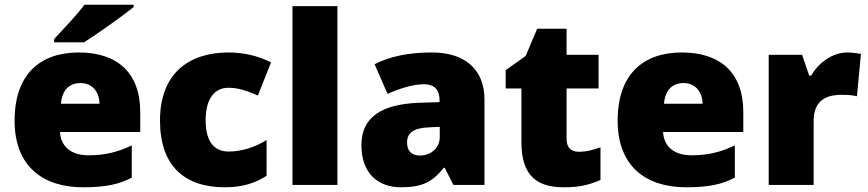

<svg xmlns="http://www.w3.org/2000/svg" viewBox="-20 -786 3690 816"><path d="M548 -756V-766H339C306 -721 244 -657 210 -620V-606H337C391 -640 501 -718 548 -756ZM315 -563C152 -563 42 -472 42 -273C42 -76 166 10 333 10C429 10 487 -3 540 -31V-168C479 -139 425 -126 356 -126C278 -126 238 -167 235 -225H576V-310C576 -479 476 -563 315 -563ZM322 -433C374 -433 402 -394 403 -345H239C244 -406 277 -433 322 -433Z M936 10C1012 10 1067 -9 1113 -39V-191C1064 -160 1007 -142 952 -142C894 -142 854 -179 854 -275C854 -368 893 -413 951 -413C993 -413 1030 -400 1076 -380L1132 -521C1080 -547 1019 -563 951 -563C784 -563 660 -475 660 -274C660 -77 768 10 936 10Z M1414 0V-760H1223V0Z M1816 -563C1716 -563 1636 -546 1572 -513L1627 -387C1681 -411 1737 -428 1781 -428C1822 -428 1848 -409 1848 -360V-352L1756 -349C1600 -342 1516 -287 1516 -169C1516 -48 1588 10 1684 10C1776 10 1819 -14 1866 -73H1870L1907 0H2039V-363C2039 -491 1956 -563 1816 -563ZM1805 -245 1849 -247V-204C1849 -157 1811 -125 1765 -125C1732 -125 1710 -142 1710 -180C1710 -220 1735 -242 1805 -245Z M2440 -141C2407 -141 2388 -159 2388 -195V-410H2524V-553H2388V-664H2263L2214 -548L2129 -488V-410H2196V-182C2196 -32 2269 10 2377 10C2449 10 2490 -3 2532 -21V-160C2501 -149 2474 -141 2440 -141Z M2878 -563C2715 -563 2605 -472 2605 -273C2605 -76 2729 10 2896 10C2992 10 3050 -3 3103 -31V-168C3042 -139 2988 -126 2919 -126C2841 -126 2801 -167 2798 -225H3139V-310C3139 -479 3039 -563 2878 -563ZM2885 -433C2937 -433 2965 -394 2966 -345H2802C2807 -406 2840 -433 2885 -433Z M3581 -563C3518 -563 3458 -519 3428 -465H3419L3389 -553H3247V0H3438V-272C3438 -372 3509 -383 3557 -383C3592 -383 3609 -380 3622 -377L3639 -557C3628 -559 3602 -563 3581 -563Z"/></svg>

Font: Noto Sans Lao Looped Black
Style: Regular
Weight: 900
Designer: Mark Frömberg, Ben Mitchell
Foundry: The Fontpad Ltd
Version: Version 1.002